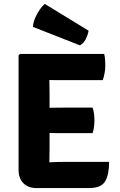

<svg xmlns="http://www.w3.org/2000/svg" viewBox="-20 -959 613 982"><path d="M75 -676 82 -683H232.5V-551.5Q232.5 -530.5 233 -514Q233.5 -497.5 233.5 -477V-202Q233.5 -182.5 233 -166.5Q232.5 -150.5 232.5 -130V3H167Q124 3 99.5 -22Q75 -47 75 -90.5ZM453.5 -408.5Q459 -394 461 -375Q463 -356 463 -343Q463 -329.5 461 -311.5Q459 -293.5 453.5 -278H301Q288.5 -278 265.5 -278.2Q242.5 -278.5 218.2 -279Q194 -279.5 178 -280V-406.5Q194 -407 218.2 -407.5Q242.5 -408 265.5 -408.2Q288.5 -408.5 301 -408.5ZM513 -683Q517 -665 517.8 -649.2Q518.5 -633.5 518.5 -620Q518.5 -606.5 515.2 -586.8Q512 -567 505.5 -549H301Q288.5 -549 265.5 -549.2Q242.5 -549.5 218.2 -550Q194 -550.5 178 -551V-683ZM538 -131Q538 -65 517.5 -31Q497 3 433 3H178V-126Q210.5 -127.5 240.2 -129.2Q270 -131 306.5 -131ZM209 -939Q197 -929.5 183.5 -910.2Q170 -891 160 -867.8Q150 -844.5 148.5 -821.5L389 -727Q408 -738 418.8 -759.2Q429.5 -780.5 433 -802Z"/></svg>

Font: Signika
Style: Bold
Weight: 700
Designer: Anna Giedry
Foundry: Anna Giedry
Version: Version 2.001